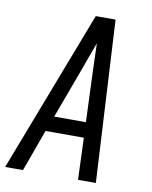

<svg xmlns="http://www.w3.org/2000/svg" viewBox="-95 -797 678 859"><g transform="rotate(10 244.0 -367.5)"><path d="M-12 0 270 -735H360L400 0H319L312 -190H138L69 0ZM309 -260 300 -490Q299 -522 298 -553.5Q297 -585 296 -616Q285 -585 273 -553.5Q261 -522 250 -490L165 -260Z"/></g></svg>

Font: Iosevka Fixed
Style: Italic
Weight: 400
Italic angle: -9°
Monospace: yes
Designer: Belleve Invis
Foundry: Belleve Invis
Version: Version 33.2.4